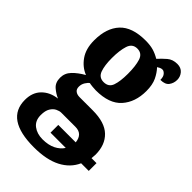

<svg xmlns="http://www.w3.org/2000/svg" viewBox="-254 -660 980 980"><g transform="rotate(45 236.5 -169.5)"><path d="M196 240Q-7 240 -7 101Q-7 47 25 15Q57 -17 108 -23Q84 -33 62 -52Q40 -71 40 -106Q40 -139 63.5 -163.5Q87 -188 124 -209Q83 -225 55.5 -264Q28 -303 28 -364Q28 -452 73 -500.5Q118 -549 215 -549Q248 -549 272 -542Q296 -535 319 -521Q338 -542 359.5 -560.5Q381 -579 414 -579Q441 -579 456 -561.5Q471 -544 471 -521Q471 -497 457.5 -478.5Q444 -460 410 -460Q410 -483 400 -494Q390 -505 381 -505Q371 -505 364 -501Q357 -497 352 -494Q372 -473 386 -443.5Q400 -414 400 -369Q400 -289 355.5 -239Q311 -189 215 -189Q206 -189 190.5 -190.5Q175 -192 167 -194Q158 -188 149 -173.5Q140 -159 140 -141Q140 -123 151.5 -114.5Q163 -106 180 -106H276Q363 -106 404.5 -66Q446 -26 446 44Q446 50 445 57Q444 64 444 71H480V127H425Q401 181 344 210.5Q287 240 196 240ZM213 -247Q249 -247 260 -279Q271 -311 271 -365Q271 -421 260 -455.5Q249 -490 214 -490Q179 -490 167.5 -454.5Q156 -419 156 -364Q156 -311 167.5 -279Q179 -247 213 -247ZM199 180Q241 180 270 165.5Q299 151 314 127H204V71H330Q324 16 273 16H171Q158 16 142.5 23.5Q127 31 116 49Q105 67 105 99Q105 139 132 159.5Q159 180 199 180Z"/></g></svg>

Font: Noto Serif ExtraCondensed ExtraBold
Style: Regular
Weight: 800
Width: 2
Designer: Monotype Design Team
Foundry: Monotype Imaging Inc.
Version: Version 2.013; ttfautohint (v1.8.4.7-5d5b)